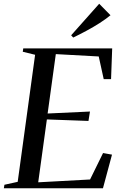

<svg xmlns="http://www.w3.org/2000/svg" viewBox="-36 -1000 648 1020"><path d="M-15.5 0 -12.5 -18.5 58 -34 150.5 -709 85 -725 87.5 -743H560L554 -579.5H515L488.5 -700L260.5 -712.5L217 -397L442 -407.5L434 -357.5L213 -365.5L167 -31.5L442.5 -46.5L511.5 -187L559 -178.5L511 0ZM353 -800.5 342 -812.5 491 -980 551 -919Q526 -898.5 493.8 -877.8Q461.5 -857 425.2 -837.5Q389 -818 353 -800.5Z"/></svg>

Font: Merriweather 144pt
Style: Italic
Weight: 400
Italic angle: -7.8°
Version: Version 2.101